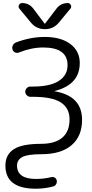

<svg xmlns="http://www.w3.org/2000/svg" viewBox="-20 -999 590 1228"><path d="M242.2 -79.1Q332 -79.1 378.4 -118.7Q424.8 -158.2 424.8 -235.4Q424.8 -307.6 369.1 -343.8Q313.5 -379.9 189.5 -379.9H173.8Q161.1 -379.9 151.4 -389.6Q141.6 -399.4 141.6 -412.6Q141.6 -425.8 151.4 -435.5Q161.1 -445.3 173.8 -445.3H189.5Q299.8 -445.3 356 -481.4Q412.1 -517.6 412.1 -582Q412.1 -695.3 256.8 -695.3Q180.7 -695.3 100.6 -663.1Q88.9 -658.2 76.7 -663.6Q64.5 -668.9 60.5 -681.6Q55.7 -694.3 61.5 -707.5Q67.4 -720.7 80.1 -726.6Q172.9 -762.7 266.6 -762.7Q370.1 -762.7 430.2 -717.3Q490.2 -671.9 490.2 -595.7Q490.2 -458 330.1 -417Q329.1 -417 329.1 -416Q329.1 -415 330.1 -415Q504.9 -385.7 504.9 -232.4Q504.9 -127 437 -69.8Q369.1 -12.7 245.1 -12.7Q154.3 -12.7 121.6 5.9Q88.9 24.4 88.9 59.6Q88.9 145.5 210 145.5Q260.7 145.5 308.6 133.8Q320.3 130.9 330.6 137.2Q340.8 143.6 342.8 155.3Q345.7 168 338.9 179.2Q332 190.4 320.3 193.4Q266.6 208 209 208Q14.6 208 14.6 60.5Q14.6 -9.8 67.9 -44.4Q121.1 -79.1 242.2 -79.1ZM268.6 -848.6 340.8 -943.4Q368.2 -979.5 414.1 -979.5Q426.8 -979.5 432.6 -966.8Q435.5 -961.9 435.5 -957Q435.5 -950.2 430.7 -944.3L357.4 -855.5Q322.3 -812.5 267.1 -812.5Q211.9 -812.5 176.8 -855.5L103.5 -944.3Q98.6 -950.2 98.6 -958Q98.6 -961.9 101.6 -966.8Q107.4 -979.5 121.1 -979.5Q166 -979.5 193.4 -943.4L264.6 -848.6Q265.6 -847.7 266.6 -847.7Q267.6 -847.7 268.6 -848.6Z"/></svg>

Font: Gen Jyuu Gothic P Normal
Style: Regular
Weight: 300
Designer: [Source Han Sans]
Ryoko NISHIZUKA  (kana & ideographs); Paul D. Hunt (Latin, Greek & Cyrillic); Wenlong ZHANG  (bopomofo
Version: Version 1.002.20150607